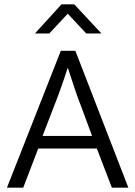

<svg xmlns="http://www.w3.org/2000/svg" viewBox="-20 -864 623 884"><path d="M263 -844H322L447 -710H377L292 -801L207 -710H141ZM176 -238H404L354 -373Q340 -408 325 -452.5Q310 -497 293 -550H291Q283 -524 275 -501Q267 -478 259.5 -457Q252 -436 244.5 -415.5Q237 -395 228 -373ZM260 -630H327L571 0H495L426 -180H156L87 0H12Z"/></svg>

Font: Ek Mukta Light
Style: Regular
Weight: 300
Designer: Girish Dalvi and Yashodeep Gholap
Foundry: Ek Type
Version: Version 2.538;PS 1.002;hotconv 16.6.51;makeotf.lib2.5.65220;